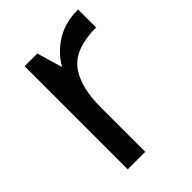

<svg xmlns="http://www.w3.org/2000/svg" viewBox="-157 -579 653 653"><g transform="rotate(-45 170.0 -252.0)"><path d="M70 0V-496H131L158 -404Q184 -449 228.5 -476.5Q273 -504 335 -504V-417Q328 -417 320.5 -417Q313 -417 306 -416Q221 -409 187.5 -357Q154 -305 154 -213V0Z"/></g></svg>

Font: Atkinson Hyperlegible
Style: Regular
Weight: 400
Designer: Elliott Scott, Megan Eiswerth, Linus Boman, Theodore Petrosky
Foundry: Braille Institute
Version: Version 1.006; ttfautohint (v1.8.3)